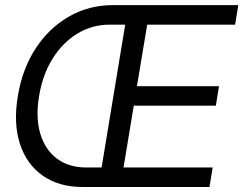

<svg xmlns="http://www.w3.org/2000/svg" viewBox="-20 -748 973 768"><path d="M311 0Q215.3 0 150.6 -45.7Q85.9 -91.3 59.6 -173.1Q33.2 -254.9 51.3 -363.3Q69.3 -473.1 123 -554.9Q176.8 -636.7 256.3 -682.1Q335.9 -727.5 431.2 -727.5H529.8L517.1 -649.4H418.5Q348.6 -649.4 289.8 -613.8Q231 -578.1 190.7 -513.9Q150.4 -449.7 136.2 -363.3Q122.1 -278.3 140.9 -214.1Q159.7 -149.9 207 -114Q254.4 -78.1 324.7 -78.1H423.3L408.7 0ZM373.5 0 493.7 -727.5H933.1L920.4 -649.4H568.8L527.8 -403.3H856L843.3 -325.2H515.1L474.1 -78.1H830.6L817.9 0Z"/></svg>

Font: Inter Tight
Style: Italic
Weight: 400
Italic angle: -9.39999°
Designer: Rasmus Andersson
Foundry: rsms
Version: Version 3.002